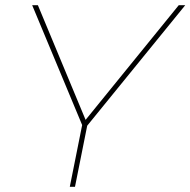

<svg xmlns="http://www.w3.org/2000/svg" viewBox="-20 -720 734 740"><path d="M249 0 298 -245 300 -230 104 -700H126L312 -253L305 -252L669 -700H694L310 -228L318 -245L269 0Z"/></svg>

Font: Montserrat Thin Thin
Style: Italic
Weight: 250
Italic angle: -11.3°
Version: Version 9.000